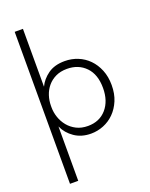

<svg xmlns="http://www.w3.org/2000/svg" viewBox="-170 -788 871 1116"><g transform="rotate(-20 265.0 -230.0)"><path d="M64 240V-700H115V-342Q134 -383 174.5 -412Q215 -441 278 -441Q321 -441 359 -425.5Q397 -410 425.5 -381Q454 -352 471 -310.5Q488 -269 488 -217Q488 -163 470.5 -121.5Q453 -80 424 -51Q395 -22 357.5 -7Q320 8 280 8Q221 8 178 -21.5Q135 -51 115 -96V240ZM275 -394Q235 -394 205 -379.5Q175 -365 155 -341Q135 -317 125 -286.5Q115 -256 115 -224V-213Q115 -183 125.5 -152Q136 -121 156.5 -96Q177 -71 207.5 -55.5Q238 -40 278 -40Q350 -40 392.5 -89Q435 -138 435 -218Q435 -302 390.5 -348Q346 -394 275 -394Z"/></g></svg>

Font: Tilda Sans Light
Style: Regular
Weight: 300
Designer: ParaType Ltd
Foundry: ParaType Ltd
Version: Version 1.009